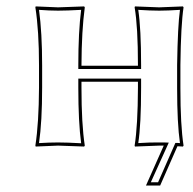

<svg xmlns="http://www.w3.org/2000/svg" viewBox="-20 -452 598 596"><path d="M540 -250V-179.2Q540 -63 549.8 0L547.9 2.9Q545.9 2.9 530.8 2L477.1 124H433.1L488.3 0Q478.5 0 474.1 0Q474.1 0 398.9 2.9L397.9 0Q407.7 -61 408.2 -179.2V-198.2H232.9V-180.2Q232.9 -66.9 243.2 0L241.2 2.9Q239.7 2.9 160.2 0Q160.2 0 90.8 2.9L89.8 0Q100.6 -70.3 101.1 -180.2V-249Q101.1 -356.4 89.8 -429.2L90.8 -432.1Q92.3 -432.1 160.2 -429.2Q160.2 -429.2 241.2 -432.1L243.2 -429.2Q233.4 -356.9 232.9 -249V-248H408.2V-250Q408.2 -369.1 397.9 -429.2L398.9 -432.1Q400.4 -432.1 474.1 -429.2Q474.1 -429.2 547.9 -432.1L549.8 -429.2Q541.5 -375 540 -250ZM529.8 -250Q531.7 -372.1 538.6 -421.4Q501 -418.9 474.1 -418.9Q446.3 -418.9 409.2 -421.4Q418 -362.3 418 -250V-237.8H223.1V-249Q223.1 -354 231.9 -421.4Q188 -418.9 160.2 -418.9Q132.8 -418.9 101.1 -421.4Q110.8 -350.6 110.8 -249V-180.2Q110.8 -74.2 101.1 -7.8Q133.3 -9.8 160.2 -9.8Q189 -9.8 231.9 -7.3Q223.1 -72.3 223.1 -180.2V-208H418V-179.2Q418 -65.4 409.2 -7.8Q446.3 -10.3 474.1 -9.8Q480 -9.8 488.8 -9.8L503.9 -9.3L448.2 113.8H470.7L524.4 -8.3H531.2Q535.6 -7.8 538.6 -7.8Q529.8 -68.8 529.8 -179.2Z"/></svg>

Font: Linux Biolinum Outline O
Style: Bold
Weight: 700
Designer: Philipp H. Poll
Foundry: Philipp H. Poll
Version: Version 0.9.2